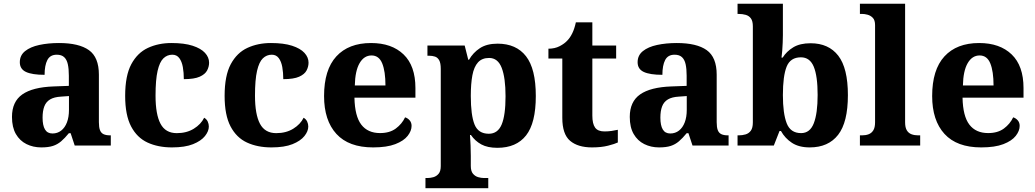

<svg xmlns="http://www.w3.org/2000/svg" viewBox="-20 -780 5547 1029"><path d="M201 10Q157.6 10 121.8 -7.8Q86 -25.6 65.1 -61.7Q44.2 -97.8 44.2 -153.4Q44.2 -235.2 99.6 -274Q155 -312.8 267.6 -316.8L349 -319.8V-374.2Q349 -410.8 343.5 -435.7Q338 -460.6 323.9 -473.7Q309.8 -486.8 284.2 -486.8Q248.6 -486.8 233.8 -458.2Q219 -429.6 219 -379Q152.4 -379 119.3 -394.4Q86.2 -409.8 86.2 -446.6Q86.2 -483.4 114.5 -506.1Q142.8 -528.8 190.7 -539.1Q238.6 -549.4 296 -549.4Q403 -549.4 456.5 -511.3Q510 -473.2 510 -379.8V-125.4Q510 -98 515.7 -82.8Q521.4 -67.6 534.6 -61.1Q547.8 -54.6 570.2 -54.6H573.8V0H380.4L358.6 -66H349Q327.4 -39.6 307.7 -22.7Q288 -5.8 263.5 2.1Q239 10 201 10ZM261.2 -64.6Q288 -64.6 308 -80.2Q328 -95.8 338.8 -124.2Q349.6 -152.6 349.6 -191V-265.2L307.4 -262.2Q270.2 -260.2 248.4 -247.1Q226.6 -234 217.4 -209.6Q208.2 -185.2 208.2 -149.6Q208.2 -107.6 221.1 -86.1Q234 -64.6 261.2 -64.6Z M901.8 10Q827.2 10 770.8 -16Q714.4 -42 682.6 -102.5Q650.8 -163 650.8 -266.2Q650.8 -374.8 683.8 -436.1Q716.8 -497.4 773 -523.4Q829.2 -549.4 899 -549.4Q967.4 -549.4 1012 -535Q1056.6 -520.6 1078.6 -496.7Q1100.6 -472.8 1100.6 -444Q1100.6 -422.8 1090 -402.4Q1079.4 -382 1050.2 -368.9Q1021 -355.8 965.2 -355.8Q965.2 -390.8 959.9 -420.5Q954.6 -450.2 941 -468.5Q927.4 -486.8 903.6 -486.8Q876 -486.8 855.8 -467.4Q835.6 -448 824.6 -400.3Q813.6 -352.6 813.6 -267.2Q813.6 -167 840.3 -116.7Q867 -66.4 927.4 -66.4Q980.2 -66.4 1018.7 -90.2Q1057.2 -114 1074.2 -149Q1087.4 -141.4 1093.3 -128.5Q1099.2 -115.6 1099.2 -102Q1099.2 -76.8 1078.5 -50.8Q1057.8 -24.8 1014.6 -7.4Q971.4 10 901.8 10Z M1434.8 10Q1360.2 10 1303.8 -16Q1247.4 -42 1215.6 -102.5Q1183.8 -163 1183.8 -266.2Q1183.8 -374.8 1216.8 -436.1Q1249.8 -497.4 1306 -523.4Q1362.2 -549.4 1432 -549.4Q1500.4 -549.4 1545 -535Q1589.6 -520.6 1611.6 -496.7Q1633.6 -472.8 1633.6 -444Q1633.6 -422.8 1623 -402.4Q1612.4 -382 1583.2 -368.9Q1554 -355.8 1498.2 -355.8Q1498.2 -390.8 1492.9 -420.5Q1487.6 -450.2 1474 -468.5Q1460.4 -486.8 1436.6 -486.8Q1409 -486.8 1388.8 -467.4Q1368.6 -448 1357.6 -400.3Q1346.6 -352.6 1346.6 -267.2Q1346.6 -167 1373.3 -116.7Q1400 -66.4 1460.4 -66.4Q1513.2 -66.4 1551.7 -90.2Q1590.2 -114 1607.2 -149Q1620.4 -141.4 1626.3 -128.5Q1632.2 -115.6 1632.2 -102Q1632.2 -76.8 1611.5 -50.8Q1590.8 -24.8 1547.6 -7.4Q1504.4 10 1434.8 10Z M1979.8 10Q1849 10 1782.9 -62.3Q1716.8 -134.6 1716.8 -265.2Q1716.8 -406.2 1782.6 -477.8Q1848.4 -549.4 1968.6 -549.4Q2079.4 -549.4 2142.9 -488.3Q2206.4 -427.2 2206.4 -308.2V-256.4H1879.6Q1881.6 -157.2 1916.3 -112Q1951 -66.8 2017 -66.8Q2068.4 -66.8 2101.3 -91.2Q2134.2 -115.6 2151 -151.2Q2165.6 -146.6 2175.7 -134.8Q2185.8 -123 2185.8 -105.4Q2185.8 -78.6 2164.8 -51.8Q2143.8 -25 2098.5 -7.5Q2053.2 10 1979.8 10ZM2045.8 -321.8Q2045.8 -397.4 2028.5 -440.1Q2011.2 -482.8 1971.2 -482.8Q1931.2 -482.8 1907.2 -441.6Q1883.2 -400.4 1881.6 -321.8Z M2260.2 228.6V174H2272.8Q2286.2 174 2302.4 169.6Q2318.6 165.2 2330.4 151.6Q2342.2 138 2342.2 110V-410.6Q2342.2 -441.8 2333.9 -456.8Q2325.6 -471.8 2311.4 -476.6Q2297.2 -481.4 2278.6 -481.4H2270.8V-536H2470.4L2489.6 -459.8H2493.6Q2515.4 -497.8 2552 -521.9Q2588.6 -546 2646.6 -546Q2746.6 -546 2799.1 -478.6Q2851.6 -411.2 2851.6 -265.6Q2851.6 -120.6 2799.4 -54.2Q2747.2 12.2 2645.6 12.2Q2593 12.2 2559.5 -6.1Q2526 -24.4 2504 -56.4H2498.8Q2500.8 -30.6 2502 -0.5Q2503.2 29.6 2503.2 55.6V109.2Q2503.2 137.6 2515 151.3Q2526.8 165 2543 169.5Q2559.2 174 2572 174H2596.8V228.6ZM2599.6 -63.2Q2647.8 -63.2 2668.6 -112.7Q2689.4 -162.2 2689.4 -264.2Q2689.4 -362.8 2668.9 -416.1Q2648.4 -469.4 2601.4 -469.4Q2563.2 -469.4 2541.7 -445.6Q2520.2 -421.8 2511.7 -376.5Q2503.2 -331.2 2503.2 -265.6Q2503.2 -162.2 2523.3 -112.7Q2543.4 -63.2 2599.6 -63.2Z M3152.8 10Q3077 10 3035.3 -25.4Q2993.6 -60.8 2993.6 -148.4V-466.4H2919.2V-519Q2953.4 -519 2979.4 -532.5Q3005.4 -546 3020.2 -562.4Q3035.4 -577.6 3047.3 -602.2Q3059.2 -626.8 3066.2 -660.2H3154.6V-536H3282.2V-466.4H3154.6V-160.4Q3154.6 -116.8 3169.3 -96.2Q3184 -75.6 3219.6 -75.6Q3238.8 -75.6 3257.2 -78.2Q3275.6 -80.8 3291.2 -84.4V-16.4Q3275.2 -8.6 3239 0.7Q3202.8 10 3152.8 10Z M3512 10Q3468.6 10 3432.8 -7.8Q3397 -25.6 3376.1 -61.7Q3355.2 -97.8 3355.2 -153.4Q3355.2 -235.2 3410.6 -274Q3466 -312.8 3578.6 -316.8L3660 -319.8V-374.2Q3660 -410.8 3654.5 -435.7Q3649 -460.6 3634.9 -473.7Q3620.8 -486.8 3595.2 -486.8Q3559.6 -486.8 3544.8 -458.2Q3530 -429.6 3530 -379Q3463.4 -379 3430.3 -394.4Q3397.2 -409.8 3397.2 -446.6Q3397.2 -483.4 3425.5 -506.1Q3453.8 -528.8 3501.7 -539.1Q3549.6 -549.4 3607 -549.4Q3714 -549.4 3767.5 -511.3Q3821 -473.2 3821 -379.8V-125.4Q3821 -98 3826.7 -82.8Q3832.4 -67.6 3845.6 -61.1Q3858.8 -54.6 3881.2 -54.6H3884.8V0H3691.4L3669.6 -66H3660Q3638.4 -39.6 3618.7 -22.7Q3599 -5.8 3574.5 2.1Q3550 10 3512 10ZM3572.2 -64.6Q3599 -64.6 3619 -80.2Q3639 -95.8 3649.8 -124.2Q3660.6 -152.6 3660.6 -191V-265.2L3618.4 -262.2Q3581.2 -260.2 3559.4 -247.1Q3537.6 -234 3528.4 -209.6Q3519.2 -185.2 3519.2 -149.6Q3519.2 -107.6 3532.1 -86.1Q3545 -64.6 3572.2 -64.6Z M4319.6 10Q4261.6 10 4224.3 -14.5Q4187 -39 4165.4 -78H4157.8L4127.2 0H3932.8V-54.6H3939.2Q3958.2 -54.6 3975.5 -59.6Q3992.8 -64.6 4003.8 -79.3Q4014.8 -94 4014.8 -124.4V-638.6Q4014.8 -667 4004.5 -681.2Q3994.2 -695.4 3976.6 -700.4Q3959 -705.4 3938 -705.4H3932.8V-760H4175.8V-591.4Q4175.8 -573.8 4174.8 -551Q4173.8 -528.2 4172.2 -506.9Q4170.6 -485.6 4168.4 -471.2H4174.6Q4195.4 -504.6 4231.4 -526.4Q4267.4 -548.2 4324.2 -548.2Q4421 -548.2 4472.6 -481.5Q4524.2 -414.8 4524.2 -270.2Q4524.2 -124.6 4471.7 -57.3Q4419.2 10 4319.6 10ZM4273.4 -66.6Q4321 -66.6 4341.5 -119.5Q4362 -172.4 4362 -271.2Q4362 -372.4 4341.2 -422.6Q4320.4 -472.8 4272.4 -472.8Q4216 -472.8 4195.9 -422.9Q4175.8 -373 4175.8 -270.2Q4175.8 -172 4196.2 -119.3Q4216.6 -66.6 4273.4 -66.6Z M4588.6 0V-54.6H4600.4Q4619.8 -54.6 4635.4 -60.5Q4651 -66.4 4660.4 -81.5Q4669.8 -96.6 4669.8 -124.6V-645.4Q4669.8 -672 4657.7 -684.5Q4645.6 -697 4629.4 -701.2Q4613.2 -705.4 4600.4 -705.4H4588.6V-760H4830.8V-124.6Q4830.8 -96.6 4840 -81.5Q4849.2 -66.4 4865.1 -60.5Q4881 -54.6 4900.2 -54.6H4911.6V0Z M5238.8 10Q5108 10 5041.9 -62.3Q4975.8 -134.6 4975.8 -265.2Q4975.8 -406.2 5041.6 -477.8Q5107.4 -549.4 5227.6 -549.4Q5338.4 -549.4 5401.9 -488.3Q5465.4 -427.2 5465.4 -308.2V-256.4H5138.6Q5140.6 -157.2 5175.3 -112Q5210 -66.8 5276 -66.8Q5327.4 -66.8 5360.3 -91.2Q5393.2 -115.6 5410 -151.2Q5424.6 -146.6 5434.7 -134.8Q5444.8 -123 5444.8 -105.4Q5444.8 -78.6 5423.8 -51.8Q5402.8 -25 5357.5 -7.5Q5312.2 10 5238.8 10ZM5304.8 -321.8Q5304.8 -397.4 5287.5 -440.1Q5270.2 -482.8 5230.2 -482.8Q5190.2 -482.8 5166.2 -441.6Q5142.2 -400.4 5140.6 -321.8Z"/></svg>

Font: Noto Serif Hentaigana ExtraLight
Style: Regular
Weight: 200
Designer: Kazuhiro Yamada
Foundry: nipponia
Version: Version 1.000